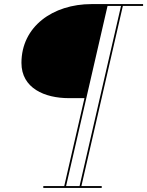

<svg xmlns="http://www.w3.org/2000/svg" viewBox="-20 -770 720 940"><path d="M317 -289.5H393.5L294.5 141H192V150H478V141H378.5L581.5 -741H680.5V-750H428.5C238 -750 85 -639.5 85 -462C85 -338 199 -289.5 317 -289.5ZM369.5 141H303.5L506.5 -741H572.5Z"/></svg>

Font: Bodoni* 24pt
Style: Bold Italic
Weight: 700
Italic angle: -13°
Version: Version 2.3